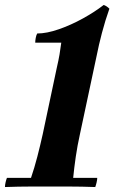

<svg xmlns="http://www.w3.org/2000/svg" viewBox="-27 -752 471 774"><path d="M268 -35H365Q365 -28 362.5 -17Q360 -6 357 2Q300 0 255 0Q210 0 175 0Q141 0 95.5 0Q50 0 -7 2Q-7 -6 -4.5 -17Q-2 -28 1 -35H98Q112 -76 123.5 -120.5Q135 -165 145 -210L202 -479Q209 -509 213 -532.5Q217 -556 220 -580H115Q115 -588 117 -599Q119 -610 123 -617Q161 -617 210 -634Q259 -651 307 -677.5Q355 -704 391 -732Q403 -728 414 -717Q397 -669 384 -619.5Q371 -570 363 -529L295 -210Q285 -165 278.5 -120.5Q272 -76 268 -35Z"/></svg>

Font: Poltawski Nowy
Style: Bold Italic
Weight: 700
Italic angle: -12°
Designer: Adam Pótawski, Mateusz Machalski, Borys Kosmynka, Ania Wieluska
Foundry: Capitalics.wtf
Version: Version 1.001;gftools[0.9.25]